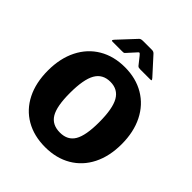

<svg xmlns="http://www.w3.org/2000/svg" viewBox="-259 -1124 1294 1294"><g transform="rotate(45 388.5 -476.5)"><path d="M37 -369Q37 -485 80.5 -571.5Q124 -658 203.5 -705Q283 -752 389 -752Q494 -752 573.5 -705Q653 -658 696.5 -571.5Q740 -485 740 -369Q740 -254 697 -168.5Q654 -83 574.5 -36.5Q495 10 389 10Q282 10 202.5 -36Q123 -82 80 -167.5Q37 -253 37 -369ZM528 -366Q528 -496 494.5 -554.5Q461 -613 389 -613Q316 -613 282.5 -554.5Q249 -496 249 -366Q249 -240 282 -185Q315 -130 390 -130Q463 -130 495.5 -185Q528 -240 528 -366ZM404 -876Q399 -882 395 -886Q391 -890 388 -890Q383 -890 372 -876L323 -822Q318 -816 314 -815Q310 -814 299 -814H208Q199 -814 199 -819Q199 -822 206 -831L316 -949Q322 -957 329.5 -960Q337 -963 350 -963H435Q451 -963 461 -951L570 -831Q578 -821 578 -818Q578 -814 569 -814H472Q462 -814 457 -815.5Q452 -817 447 -822Z"/></g></svg>

Font: Libre Franklin ExtraBold
Style: Regular
Weight: 800
Designer: Pablo Impallari, Rodrigo Fuenzalida
Foundry: Impallari Type
Version: Version 1.002; ttfautohint (v1.5)